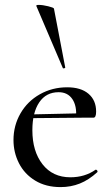

<svg xmlns="http://www.w3.org/2000/svg" viewBox="-20 -751 451 783"><path d="M35 -180Q35 -239 63.5 -288.5Q92 -338 142.5 -366.5Q193 -395 254 -395Q310 -395 341 -368.5Q372 -342 372 -296Q372 -271 361 -271H290Q294 -319 275 -347Q256 -375 219 -375Q168 -375 140 -333.5Q112 -292 112 -220Q112 -134 153.5 -81Q195 -28 267 -28Q326 -28 370 -59H371Q374 -59 376.5 -55.5Q379 -52 377 -49Q342 -17 305.5 -2.5Q269 12 227 12Q167 12 123.5 -14.5Q80 -41 57.5 -85Q35 -129 35 -180ZM88 -284 313 -289V-271L89 -269ZM138 -731Q154 -731 176.5 -725.5Q199 -720 200 -716L246 -476Q247 -474 242 -472.5Q237 -471 236 -474L128 -727Q127 -731 138 -731Z"/></svg>

Font: Cormorant Infant Medium
Style: Regular
Weight: 500
Designer: Christian Thalmann (Catharsis Fonts)
Foundry: Catharsis Fonts
Version: Version 4.000